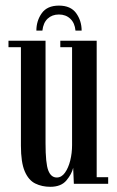

<svg xmlns="http://www.w3.org/2000/svg" viewBox="-20 -672 426 702"><path d="M164 11Q133.5 11 109 -1Q84.5 -13 70.5 -45.5Q56.5 -78 56.5 -139.5V-499.5H11V-523H146.5V-148Q146.5 -74.5 156.5 -48.8Q166.5 -23 187.5 -23Q205 -23 217.5 -40.5Q230 -58 236.8 -85Q243.5 -112 243.5 -141.5V-499.5H200.5V-523H333.5V-24H375.5V0H250L247.5 -58.5Q242.5 -36 223 -12.5Q203.5 11 164 11ZM195.5 -651.5Q238.5 -651.5 258.5 -623.8Q278.5 -596 278.5 -560H256Q253.5 -588 237 -603.5Q220.5 -619 195.5 -619Q170.5 -619 154.2 -603.8Q138 -588.5 135 -560H113Q113 -596 132.8 -623.8Q152.5 -651.5 195.5 -651.5Z"/></svg>

Font: Imbue 50pt Medium
Style: Regular
Weight: 500
Designer: Tyler Finck
Foundry: Etcetera Type Company
Version: Version 1.102; ttfautohint (v1.8.3)